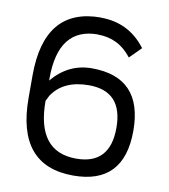

<svg xmlns="http://www.w3.org/2000/svg" viewBox="-78 -751 719 818"><g transform="rotate(10 281.0 -342.0)"><path d="M48.8 -390.6Q48.8 -683.6 293 -683.6V-683.1Q415 -683.1 488.3 -585.4L439.5 -536.6Q409.7 -574.7 373.5 -592.3Q337.4 -609.9 293 -609.9V-610.4Q122.1 -610.4 122.1 -390.6V-380.9Q191.9 -463.9 293 -463.9Q512.7 -463.9 512.7 -231.9Q512.7 0 293 0Q48.8 0 48.8 -293ZM293 -73.2Q439.5 -73.2 439.5 -231.9Q439.5 -390.6 293 -390.6Q183.1 -390.6 134.3 -317.4L122.1 -293Q122.1 -73.2 293 -73.2Z"/></g></svg>

Font: Sanitrixie
Style: Regular
Weight: 400
Designer: Jayvee D. Enaguas (Grand Chaos)
Version: Version 1.1 - 6/9/2013